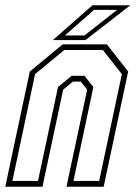

<svg xmlns="http://www.w3.org/2000/svg" viewBox="-30 -708 518 728"><path d="M-10 0 83 -437 208 -540H375L456 -437L363 0H222L300.5 -368L276.5 -398.5H246.5L209.5 -368L131 0ZM17 -22H114L190 -378L241.5 -420.5H290.5L324 -378L248.5 -22H346L432 -427L360 -518.5H214L103 -427ZM170.5 -556 320.5 -688H464L294 -556ZM216 -573.5H290L414 -670.5H326.5Z"/></svg>

Font: Tourney Condensed ExtraLight
Style: Italic
Weight: 200
Width: 3
Italic angle: -12°
Designer: Tyler Finck
Foundry: Etcetera Type Co
Version: Version 1.010; ttfautohint (v1.8.3)